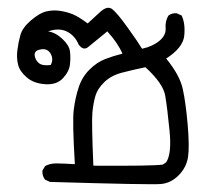

<svg xmlns="http://www.w3.org/2000/svg" viewBox="-20 -300 540 497"><path d="M109.4 170.9 96.7 165Q88.9 155.3 89.8 141.6L96.7 129.9Q109.4 123 125.5 123Q141.6 123 173.8 125Q167 14.6 170.9 -16.1Q174.8 -46.9 183.6 -73.7Q192.4 -100.6 211.4 -119.6Q230.5 -138.7 252 -147Q273.4 -155.3 296.9 -161.1Q285.2 -188.5 257.8 -218.8L210 -179.7Q196.3 -167 183.6 -184.6Q173.8 -208 153.3 -218.3Q132.8 -228.5 104.5 -218.8Q124 -215.8 141.6 -199.2Q159.2 -182.6 161.1 -167Q163.1 -151.4 161.1 -133.3Q159.2 -115.2 143.1 -97.7Q127 -80.1 97.2 -82Q67.4 -84 49.3 -99.6Q31.2 -115.2 26.9 -132.3Q22.5 -149.4 24.9 -169.4Q27.3 -189.5 32.7 -209Q38.1 -228.5 60.5 -247.6Q83 -266.6 100.1 -270.5Q117.2 -274.4 134.8 -272Q152.3 -269.5 168 -263.2Q183.6 -256.8 207 -239.3Q219.7 -251 238.8 -268.6Q257.8 -286.1 270.5 -276.4Q283.2 -266.6 310.5 -228.5Q337.9 -190.4 347.7 -173.8Q375 -179.7 392.6 -194.3Q410.2 -209 408.7 -227.1Q407.2 -245.1 416 -259.8Q424.8 -266.6 437.5 -265.6L450.2 -259.8Q460 -239.3 457 -208Q454.1 -176.8 410.2 -148.4Q445.3 -105.5 453.1 -69.8Q460.9 -34.2 465.8 22.5Q470.7 79.1 466.8 106Q462.9 132.8 442.9 153.3Q422.9 173.8 397 176.3Q371.1 178.7 109.4 170.9ZM401.4 126 410.2 120.1Q424.8 97.7 418.9 38.6Q413.1 -20.5 407.7 -52.2Q402.3 -84 356.4 -126Q323.2 -119.1 295.4 -111.8Q267.6 -104.5 250 -87.4Q232.4 -70.3 227.1 -52.2Q221.7 -34.2 219.2 -8.8Q216.8 16.6 221.7 128.9Q377 129.9 401.4 126ZM111.3 -131.8Q117.2 -142.6 114.3 -153.3Q111.3 -164.1 103.5 -169.4Q95.7 -174.8 82 -171.4Q68.4 -168 69.8 -156.2Q71.3 -144.5 80.6 -136.7Q89.8 -128.9 111.3 -131.8Z"/></svg>

Font: JasonHandwriting4
Style: Regular
Weight: 400
Version: Version 1.01.21